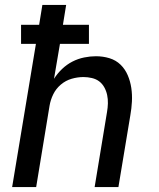

<svg xmlns="http://www.w3.org/2000/svg" viewBox="-20 -755 640 775"><path d="M29 0 125 -578H65V-655H138L151 -735H247L234 -655H339V-578H222L198 -437Q212 -459 231 -477Q250 -495 272.5 -506.5Q295 -518 319.5 -523Q344 -528 367 -528Q396 -528 422 -520Q448 -512 466.5 -494Q485 -476 495.5 -451.5Q506 -427 510 -400Q514 -373 512.5 -345Q511 -317 506 -289L458 0H362L412 -303Q415 -320 415.5 -337.5Q416 -355 412.5 -371.5Q409 -388 401 -402.5Q393 -417 380.5 -426.5Q368 -436 351 -440Q334 -444 317 -444Q293 -444 269 -437Q245 -430 225.5 -413.5Q206 -397 195 -374.5Q184 -352 180 -328L126 0Z"/></svg>

Font: Iosevka SS04 Md Ex Obl
Style: Regular
Weight: 500
Width: 7
Italic angle: -9°
Monospace: yes
Designer: Belleve Invis
Foundry: Belleve Invis
Version: Version 19.0.0; ttfautohint (v1.8.4)